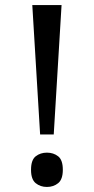

<svg xmlns="http://www.w3.org/2000/svg" viewBox="-20 -734 372 761"><path d="M139 -201 108 -714H224L193 -201ZM166 7Q140 7 121.5 -8Q103 -23 103 -61Q103 -100 121.5 -114.5Q140 -129 166 -129Q192 -129 210.5 -114.5Q229 -100 229 -61Q229 -23 210.5 -8Q192 7 166 7Z"/></svg>

Font: Noto Serif Test
Style: Regular
Weight: 400
Version: Version 1.000